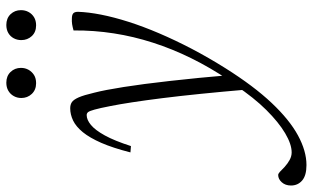

<svg xmlns="http://www.w3.org/2000/svg" viewBox="-274 -480 942 577"><g transform="rotate(-90 196.5 -191.0)"><path d="M46.5 -268 27.5 -269.5Q41 -322.5 56.2 -357.2Q71.5 -392 88.2 -412.5Q105 -433 123.2 -441.8Q141.5 -450.5 160 -450.5Q171 -450.5 178.5 -445.5Q186 -440.5 192.8 -425.2Q199.5 -410 207 -378Q215 -347 224 -290Q233 -233 242.2 -151.2Q251.5 -69.5 260.5 36.5L216.5 82.5Q210 6.5 203.5 -57.8Q197 -122 190.5 -173.8Q184 -225.5 178 -264.5Q172 -303.5 167 -328.5Q160.5 -362 156.2 -377.2Q152 -392.5 148.5 -396.8Q145 -401 139.5 -401Q125.5 -401 110 -388.2Q94.5 -375.5 78.5 -346.5Q62.5 -317.5 46.5 -268ZM228.5 47 245 26Q282.5 -30 310.5 -86.8Q338.5 -143.5 357.2 -201.8Q376 -260 385.2 -319.5Q394.5 -379 394 -440.5Q404.5 -443.5 413 -444.8Q421.5 -446 429.5 -445.5Q440.5 -445.5 445.2 -441.5Q450 -437.5 450 -427Q449 -396 441.5 -357.8Q434 -319.5 420 -275.5Q406 -231.5 385.5 -183.5Q365 -135.5 338.8 -85.2Q312.5 -35 280.5 16Q227 101 176.2 154.8Q125.5 208.5 78.5 234Q31.5 259.5 -10.5 259.5Q-42 259.5 -57 246.5Q-72 233.5 -72 213Q-72 196 -62.2 185.2Q-52.5 174.5 -40.5 174.5Q-36.5 174.5 -31 179.5Q-25.5 184.5 -16 194Q-6 203 5 209Q16 215 27.5 215Q52 215 85 195.5Q118 176 155 138.8Q192 101.5 228.5 47ZM235.5 -553Q215.5 -553 203.2 -566Q191 -579 191 -597.5Q191 -610 196.8 -620.2Q202.5 -630.5 212.8 -636.5Q223 -642.5 237 -642.5Q257 -642.5 269.2 -629.8Q281.5 -617 281.5 -598.5Q281.5 -586 275.8 -575.8Q270 -565.5 260 -559.2Q250 -553 235.5 -553ZM409.5 -553Q389 -553 377 -566Q365 -579 365 -597.5Q365 -610 370.5 -620.2Q376 -630.5 386.2 -636.5Q396.5 -642.5 410.5 -642.5Q430.5 -642.5 442.8 -629.8Q455 -617 455 -598.5Q455 -586 449.5 -575.8Q444 -565.5 433.8 -559.2Q423.5 -553 409.5 -553Z"/></g></svg>

Font: Newsreader 16pt 16pt Light
Style: Italic
Weight: 300
Italic angle: -17°
Version: Version 1.003